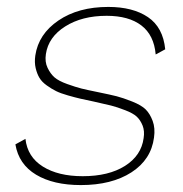

<svg xmlns="http://www.w3.org/2000/svg" viewBox="-20 -530 534 560"><path d="M215.8 9.8Q135.7 9.8 85.2 -20.5Q34.7 -50.8 24.9 -108.9L54.2 -125Q60.1 -72.3 105 -44.2Q149.9 -16.1 221.2 -16.1Q296.9 -16.1 344.5 -46.1Q392.1 -76.2 398.9 -127Q402.3 -147.9 395.8 -164.1Q389.2 -180.2 378.7 -189.9Q368.2 -199.7 344.7 -208.7Q321.3 -217.8 303.7 -222.2Q286.1 -226.6 252.9 -233.9Q229 -238.8 214.4 -242.2Q199.7 -245.6 178.2 -251.7Q156.7 -257.8 143.8 -264.2Q130.9 -270.5 116.5 -280.8Q102.1 -291 95 -303Q87.9 -314.9 84 -331.5Q80.1 -348.1 83 -368.2Q92.3 -430.7 150.4 -470.2Q208.5 -509.8 295.9 -509.8Q367.7 -509.8 411.6 -480Q455.6 -450.2 461.9 -386.2L434.1 -371.1Q429.2 -427.7 392.3 -455.8Q355.5 -483.9 291 -483.9Q219.2 -483.9 170.2 -452.9Q121.1 -421.9 113.8 -372.1Q110.4 -349.6 118.7 -332.3Q127 -314.9 138.9 -304.4Q150.9 -293.9 176 -284.9Q201.2 -275.9 217.8 -271.7Q234.4 -267.6 266.1 -261.2Q301.8 -253.9 320.1 -249.3Q338.4 -244.6 365.5 -233.9Q392.6 -223.1 405 -210.7Q417.5 -198.2 425.3 -177.2Q433.1 -156.2 429.2 -128.9Q420.9 -64.5 363.3 -27.3Q305.7 9.8 215.8 9.8Z"/></svg>

Font: Human Sans ExtraLight
Style: Italic
Weight: 200
Italic angle: -8°
Designer: Tim Radville
Foundry: Continuum
Version: Version 1.000;FEAKit 1.0